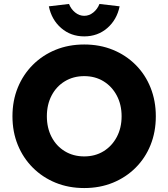

<svg xmlns="http://www.w3.org/2000/svg" viewBox="-20 -941 852 971"><path d="M406 10Q327 10 261 -17Q195 -44 146 -93Q97 -142 70 -208Q43 -274 43 -353Q43 -432 70 -498Q97 -564 146 -613Q195 -662 261 -689Q327 -716 406 -716Q485 -716 551 -689Q617 -662 666 -613Q715 -564 741.5 -497.5Q768 -431 768 -353Q768 -274 741.5 -208Q715 -142 666 -93Q617 -44 551 -17Q485 10 406 10ZM406 -150Q461 -150 503.5 -176Q546 -202 570.5 -248Q595 -294 595 -353Q595 -412 570.5 -458Q546 -504 503.5 -530Q461 -556 406 -556Q351 -556 308 -530Q265 -504 241 -458Q217 -412 217 -353Q217 -294 241 -248Q265 -202 308 -176Q351 -150 406 -150ZM406 -757Q338 -757 289.5 -799Q241 -841 227 -909L329 -921Q339 -895 360 -878Q381 -861 406 -861Q431 -861 452 -878Q473 -895 483 -921L585 -909Q571 -841 522.5 -799Q474 -757 406 -757Z"/></svg>

Font: Lexend Deca
Style: Bold
Weight: 700
Designer: Bonnie Shaver-Troup, Thomas Jockin
Foundry: Lexend
Version: Version 1.008; ttfautohint (v1.8.4.7-5d5b)